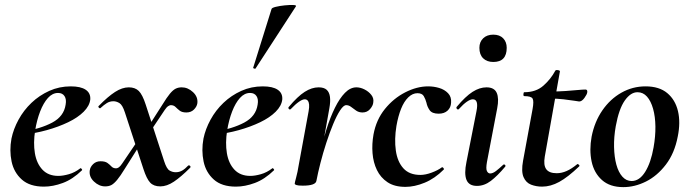

<svg xmlns="http://www.w3.org/2000/svg" viewBox="-20 -753 2825 787"><path d="M160 12Q102 12 69.5 -17Q37 -46 27.5 -91Q18 -136 27 -185Q35 -224 56 -262.5Q77 -301 109 -331.5Q141 -362 182 -380.5Q223 -399 270 -399Q311 -399 331.5 -385Q352 -371 350 -345Q347 -319 323 -295Q299 -271 259.5 -252Q220 -233 171.5 -219.5Q123 -206 73 -201L75 -214Q146 -225 194 -250.5Q242 -276 249 -324Q253 -346 244.5 -359Q236 -372 218 -372Q195 -372 176.5 -351.5Q158 -331 144.5 -296Q131 -261 124 -218Q116 -167 123 -125Q130 -83 154 -57.5Q178 -32 219 -32Q238 -32 262.5 -39Q287 -46 309 -63Q311 -65 314.5 -61Q318 -57 316 -55Q278 -18 237.5 -3Q197 12 160 12Z M637 11Q610 11 595.5 -4.5Q581 -20 568 -60L492 -292Q482 -323 469.5 -330.5Q457 -338 445 -338Q430 -338 418 -330.5Q406 -323 393 -311Q390 -307 385.5 -311.5Q381 -316 385 -319Q422 -357 451.5 -376Q481 -395 508 -395Q534 -395 549 -380Q564 -365 577 -325L653 -92Q663 -61 675 -54Q687 -47 700 -47Q715 -47 727 -54Q739 -61 751 -74Q755 -77 759 -73Q763 -69 759 -65Q722 -28 693 -8.5Q664 11 637 11ZM411 11Q386 11 365 -9Q344 -29 348 -55Q350 -69 362 -80.5Q374 -92 392 -92Q411 -92 420.5 -85Q430 -78 437 -70.5Q444 -63 456 -63Q461 -63 467 -67Q473 -71 481 -83L561 -201L571 -187L492 -62Q473 -31 460 -15.5Q447 0 436.5 5.5Q426 11 411 11ZM576 -184 565 -198 645 -323Q664 -354 676.5 -369Q689 -384 700 -389.5Q711 -395 725 -395Q750 -395 771 -375.5Q792 -356 789 -330Q787 -316 775 -304Q763 -292 744 -292Q726 -292 716.5 -299.5Q707 -307 699.5 -314.5Q692 -322 680 -322Q676 -322 669.5 -318Q663 -314 655 -302Z M947 12Q889 12 856.5 -17Q824 -46 814.5 -91Q805 -136 814 -185Q822 -224 843 -262.5Q864 -301 896 -331.5Q928 -362 969 -380.5Q1010 -399 1057 -399Q1098 -399 1118.5 -385Q1139 -371 1137 -345Q1134 -319 1110 -295Q1086 -271 1046.5 -252Q1007 -233 958.5 -219.5Q910 -206 860 -201L862 -214Q933 -225 981 -250.5Q1029 -276 1036 -324Q1040 -346 1031.5 -359Q1023 -372 1005 -372Q982 -372 963.5 -351.5Q945 -331 931.5 -296Q918 -261 911 -218Q903 -167 910 -125Q917 -83 941 -57.5Q965 -32 1006 -32Q1025 -32 1049.5 -39Q1074 -46 1096 -63Q1098 -65 1101.5 -61Q1105 -57 1103 -55Q1065 -18 1024.5 -3Q984 12 947 12ZM1028 -473Q1027 -470 1021.5 -472Q1016 -474 1018 -476L1093 -716Q1094 -721 1110.5 -725Q1127 -729 1147 -731Q1167 -733 1181.5 -732.5Q1196 -732 1193 -727Z M1277 -12 1267 -13Q1277 -66 1290 -120.5Q1303 -175 1318.5 -224Q1334 -273 1353 -311.5Q1372 -350 1394 -372.5Q1416 -395 1441 -395Q1457 -395 1474 -386.5Q1491 -378 1502 -364Q1513 -350 1510 -333Q1509 -320 1497 -306Q1485 -292 1466 -292Q1451 -292 1440 -299.5Q1429 -307 1419.5 -314.5Q1410 -322 1399 -322Q1388 -322 1374 -300.5Q1360 -279 1345.5 -244Q1331 -209 1317.5 -167.5Q1304 -126 1293.5 -85Q1283 -44 1277 -12ZM1221 8Q1202 8 1195 5.5Q1188 3 1188 0Q1188 -4 1194 -26Q1200 -48 1204 -74L1245 -297Q1248 -314 1247 -324.5Q1246 -335 1241.5 -340.5Q1237 -346 1229 -346Q1220 -346 1205.5 -336Q1191 -326 1172 -306Q1168 -302 1164 -306.5Q1160 -311 1164 -315Q1200 -358 1229 -376.5Q1258 -395 1286 -395Q1308 -395 1319 -385Q1330 -375 1332.5 -356Q1335 -337 1330 -309L1277 -12Q1274 8 1221 8Z M1642 13Q1597 13 1568.5 -6Q1540 -25 1525 -56Q1510 -87 1507 -125Q1504 -163 1511 -202Q1522 -262 1557.5 -306Q1593 -350 1641 -374.5Q1689 -399 1735 -399Q1758 -399 1780 -392.5Q1802 -386 1816.5 -371Q1831 -356 1829 -332Q1828 -312 1814.5 -299.5Q1801 -287 1778 -287Q1751 -287 1741 -301.5Q1731 -316 1728 -332Q1724 -347 1717 -359Q1710 -371 1691 -371Q1671 -371 1653.5 -354Q1636 -337 1624 -307Q1612 -277 1605 -237Q1596 -182 1602.5 -136Q1609 -90 1633.5 -63Q1658 -36 1703 -36Q1724 -36 1749.5 -45.5Q1775 -55 1791 -67Q1793 -69 1797 -65Q1801 -61 1799 -58Q1762 -21 1720.5 -4Q1679 13 1642 13Z M1935 9Q1902 9 1892 -16Q1882 -41 1892 -89L1933 -297Q1943 -346 1918 -346Q1908 -346 1893.5 -336Q1879 -326 1861 -306Q1857 -302 1853 -306.5Q1849 -311 1852 -315Q1888 -358 1917 -376.5Q1946 -395 1974 -395Q2006 -395 2016 -372.5Q2026 -350 2018 -309L1976 -89Q1971 -61 1976 -51.5Q1981 -42 1989 -42Q2000 -42 2013 -52Q2026 -62 2042 -77Q2046 -81 2050 -77Q2054 -73 2050 -69Q2019 -32 1992 -11.5Q1965 9 1935 9ZM2002 -499Q1976 -499 1960.5 -514Q1945 -529 1945 -557Q1945 -581 1960.5 -596Q1976 -611 2002 -611Q2028 -611 2042.5 -596Q2057 -581 2057 -557Q2057 -499 2002 -499Z M2202 12Q2178 12 2157 4Q2136 -4 2126 -27Q2116 -50 2124 -94L2163 -306Q2169 -339 2163 -349Q2157 -359 2129 -359Q2125 -359 2125.5 -367Q2126 -375 2129 -375Q2177 -375 2207.5 -402Q2238 -429 2256 -463Q2258 -467 2267 -465.5Q2276 -464 2275 -460L2213 -111Q2207 -76 2219 -59.5Q2231 -43 2262 -43Q2282 -43 2302.5 -52Q2323 -61 2346 -80Q2348 -82 2352.5 -78Q2357 -74 2354 -71Q2308 -27 2272.5 -7.5Q2237 12 2202 12ZM2354 -337Q2353 -337 2334.5 -340Q2316 -343 2289.5 -346Q2263 -349 2235 -349L2237 -378Q2271 -378 2299 -380Q2327 -382 2348 -384Q2369 -386 2380 -386Q2385 -386 2386.5 -382Q2388 -378 2387 -374Q2386 -366 2375.5 -351.5Q2365 -337 2354 -337Z M2535 14Q2480 14 2447.5 -15Q2415 -44 2405 -91Q2395 -138 2405 -193Q2417 -254 2449 -300.5Q2481 -347 2527 -373Q2573 -399 2626 -399Q2682 -399 2715 -371.5Q2748 -344 2759 -297.5Q2770 -251 2758 -193Q2745 -125 2709.5 -78.5Q2674 -32 2628 -9Q2582 14 2535 14ZM2569 -11Q2601 -11 2624.5 -48.5Q2648 -86 2659 -149Q2667 -194 2666.5 -234.5Q2666 -275 2657 -307Q2648 -339 2632 -357Q2616 -375 2593 -375Q2565 -375 2541 -341Q2517 -307 2504 -236Q2496 -191 2497 -150Q2498 -109 2506.5 -78Q2515 -47 2531 -29Q2547 -11 2569 -11Z"/></svg>

Font: Cormorant Light
Style: Italic
Weight: 300
Italic angle: -10°
Designer: Christian Thalmann (Catharsis Fonts)
Foundry: Catharsis Fonts
Version: Version 4.000